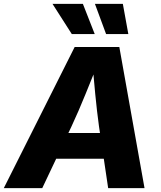

<svg xmlns="http://www.w3.org/2000/svg" viewBox="-46 -970 829 990"><path d="M-26.4 0 338.9 -727.5H569.3L699.2 0H511.7L464.4 -318.4Q453.6 -397 445.1 -485.1Q436.5 -573.2 429.2 -669.4H469.7Q431.2 -574.2 395.5 -486.1Q359.9 -397.9 322.8 -318.4L171.9 0ZM165 -151.4 187 -284.2H580.1L558.1 -151.4ZM501 -794.4 443.4 -950.2H587.4L615.7 -794.4ZM324.2 -794.4 224.6 -950.2H381.3L442.4 -794.4Z"/></svg>

Font: Inter 18pt ExtraBold
Style: Italic
Weight: 800
Italic angle: -9.3988°
Designer: Rasmus Andersson
Foundry: rsms
Version: Version 4.001;git-66647c0bb